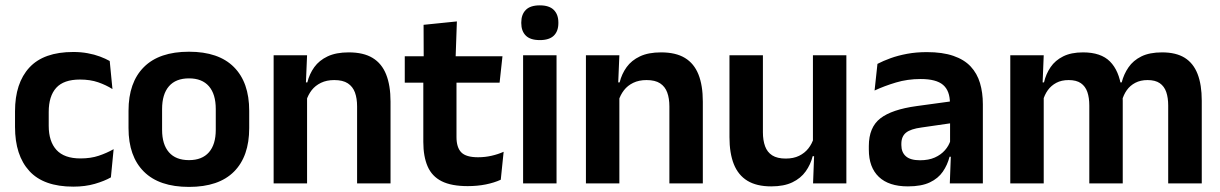

<svg xmlns="http://www.w3.org/2000/svg" viewBox="-20 -702 4671 735"><path d="M260.5 12.5Q147 12.5 92.2 -47.5Q37.5 -107.5 37.5 -216V-276Q37.5 -384 92.5 -443.5Q147.5 -503 260.5 -503Q290 -503 315.8 -498.2Q341.5 -493.5 362.8 -485.5Q384 -477.5 400 -468.5L410.5 -361Q386 -376.5 355.8 -387Q325.5 -397.5 286 -397.5Q224 -397.5 195.2 -365.8Q166.5 -334 166.5 -273.5V-220.5Q166.5 -160.5 196.2 -128Q226 -95.5 288 -95.5Q327.5 -95.5 358 -105.8Q388.5 -116 415 -131L404.5 -23Q380 -9 343 1.8Q306 12.5 260.5 12.5Z M703.5 13.5Q589.5 13.5 530.8 -45Q472 -103.5 472 -211.5V-278Q472 -386.5 530.8 -445.2Q589.5 -504 703.5 -504Q817 -504 875.5 -445.2Q934 -386.5 934 -278V-211.5Q934 -103.5 875.8 -45Q817.5 13.5 703.5 13.5ZM703.5 -89Q753.5 -89 779.8 -119Q806 -149 806 -205V-284.5Q806 -341.5 779.8 -371.8Q753.5 -402 703.5 -402Q653 -402 626.8 -371.8Q600.5 -341.5 600.5 -284.5V-205Q600.5 -149 626.8 -119Q653 -89 703.5 -89Z M1347 0V-294.5Q1347 -325.5 1338.8 -348Q1330.5 -370.5 1311.5 -383Q1292.5 -395.5 1259.5 -395.5Q1230.5 -395.5 1208.8 -385Q1187 -374.5 1173.2 -356.8Q1159.5 -339 1152.5 -316.5L1132.5 -386.5H1156.5Q1164.5 -419 1183.2 -445Q1202 -471 1234.2 -486.2Q1266.5 -501.5 1315 -501.5Q1371.5 -501.5 1406.5 -480.2Q1441.5 -459 1458.2 -417Q1475 -375 1475 -313V0ZM1027.5 0V-490.5H1155.5L1150.5 -371L1155.5 -360.5V0Z M1770.5 10.5Q1708 10.5 1670.8 -8.2Q1633.5 -27 1617 -65Q1600.5 -103 1600.5 -158.5V-444.5H1727.5V-177.5Q1727.5 -137.5 1745.8 -118.8Q1764 -100 1810 -100Q1837 -100 1862 -105.8Q1887 -111.5 1908 -121L1897 -14Q1872 -2.5 1839.8 4Q1807.5 10.5 1770.5 10.5ZM1529.5 -385.5V-486.5H1903.5L1892.5 -385.5ZM1602 -477 1601.5 -607 1729 -620 1724 -477Z M1982.5 0V-490.5H2110.5V0ZM2046.5 -548.5Q2010 -548.5 1992.8 -565.8Q1975.5 -583 1975.5 -613.5V-616Q1975.5 -646.5 1992.8 -664Q2010 -681.5 2046.5 -681.5Q2082.5 -681.5 2100 -664Q2117.5 -646.5 2117.5 -616V-613.5Q2117.5 -582.5 2100 -565.5Q2082.5 -548.5 2046.5 -548.5Z M2542.5 0V-294.5Q2542.5 -325.5 2534.2 -348Q2526 -370.5 2507 -383Q2488 -395.5 2455 -395.5Q2426 -395.5 2404.2 -385Q2382.5 -374.5 2368.8 -356.8Q2355 -339 2348 -316.5L2328 -386.5H2352Q2360 -419 2378.8 -445Q2397.5 -471 2429.8 -486.2Q2462 -501.5 2510.5 -501.5Q2567 -501.5 2602 -480.2Q2637 -459 2653.8 -417Q2670.5 -375 2670.5 -313V0ZM2223 0V-490.5H2351L2346 -371L2351 -360.5V0Z M2900.5 -490.5V-195.5Q2900.5 -165 2908.8 -142.2Q2917 -119.5 2936.2 -107.2Q2955.5 -95 2988 -95Q3017.5 -95 3039 -105.5Q3060.5 -116 3074.5 -133.8Q3088.5 -151.5 3095 -173.5L3115 -104H3091Q3083 -72 3064.2 -45.8Q3045.5 -19.5 3013.2 -4Q2981 11.5 2932.5 11.5Q2876.5 11.5 2841.2 -10Q2806 -31.5 2789.2 -73.5Q2772.5 -115.5 2772.5 -177V-490.5ZM3220 -490.5V0H3092.5L3097 -119L3092 -129.5V-490.5Z M3616 0 3620.5 -120 3617 -131V-284.5L3616.5 -306.5Q3616.5 -354.5 3590.2 -377Q3564 -399.5 3504.5 -399.5Q3454 -399.5 3409.8 -386.2Q3365.5 -373 3328 -355.5L3339 -457.5Q3361 -469 3389.2 -479.2Q3417.5 -489.5 3452.5 -496Q3487.5 -502.5 3528 -502.5Q3588 -502.5 3629.5 -488.2Q3671 -474 3695.8 -447.5Q3720.5 -421 3731.5 -384.2Q3742.5 -347.5 3742.5 -303V0ZM3455.5 11.5Q3382.5 11.5 3344.2 -25Q3306 -61.5 3306 -129V-143Q3306 -214.5 3350 -248.8Q3394 -283 3489.5 -296L3628.5 -315L3636 -232.5L3508 -214Q3466 -208.5 3448.2 -194Q3430.5 -179.5 3430.5 -151.5V-146.5Q3430.5 -119 3447.8 -103.8Q3465 -88.5 3502 -88.5Q3535 -88.5 3558.5 -99Q3582 -109.5 3597.2 -126.8Q3612.5 -144 3619 -165.5L3637 -102H3615Q3607 -70.5 3589.2 -44.8Q3571.5 -19 3539.5 -3.8Q3507.5 11.5 3455.5 11.5Z M4452 0V-298Q4452 -328 4444.5 -349.8Q4437 -371.5 4419.8 -383.5Q4402.5 -395.5 4373 -395.5Q4346 -395.5 4326 -385Q4306 -374.5 4293.5 -356.8Q4281 -339 4275 -316.5L4261 -386.5H4274Q4282 -418 4300 -444.2Q4318 -470.5 4349.2 -486Q4380.5 -501.5 4428.5 -501.5Q4482 -501.5 4515.2 -480.8Q4548.5 -460 4564.5 -418.8Q4580.5 -377.5 4580.5 -316.5V0ZM3847.5 0V-490.5H3975.5L3970.5 -366L3975.5 -360.5V0ZM4150 0V-298Q4150 -328 4142.5 -349.8Q4135 -371.5 4117.8 -383.5Q4100.5 -395.5 4071 -395.5Q4043.5 -395.5 4023.8 -385Q4004 -374.5 3991.2 -356.8Q3978.5 -339 3972.5 -316.5L3952.5 -386.5H3976.5Q3984 -419 4001.8 -445Q4019.5 -471 4050 -486.2Q4080.5 -501.5 4126 -501.5Q4194.5 -501.5 4229.2 -466.5Q4264 -431.5 4273 -364.5Q4275 -354.5 4276.5 -341.2Q4278 -328 4278 -316.5V0Z"/></svg>

Font: Anek Latin SemiBold
Style: Regular
Weight: 600
Designer: Yesha Goshar
Foundry: Ek Type
Version: Version 1.003